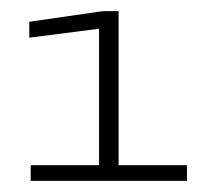

<svg xmlns="http://www.w3.org/2000/svg" viewBox="-20 -699 392 344"><path d="M35 -375H315V-403H192.5V-679H164L32.5 -660V-631.5L157.5 -647.5V-403H35Z"/></svg>

Font: Anybody SemiExpanded Light
Style: Regular
Weight: 300
Width: 6
Version: Version 1.113;gftools[0.9.25]